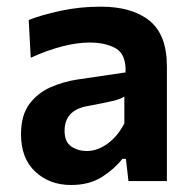

<svg xmlns="http://www.w3.org/2000/svg" viewBox="-20 -530 568 562"><path d="M188 11.5Q125 11.5 83.2 -27.5Q41.5 -66.5 41.5 -137Q41.5 -193 66.2 -225.8Q91 -258.5 128.5 -274.8Q166 -291 205 -297L347.5 -318Q349.5 -370.5 319.5 -388Q289.5 -405.5 241.5 -405.5Q207 -405.5 163.2 -394.5Q119.5 -383.5 70 -361L64 -471.5Q100.5 -486 156.5 -498.2Q212.5 -510.5 275 -510.5Q366.5 -510.5 417.5 -469.5Q468.5 -428.5 468.5 -335.5V0H356L348.5 -65H338Q317.5 -37.5 280 -13Q242.5 11.5 188 11.5ZM234 -88Q265.5 -88 295.2 -109.8Q325 -131.5 344 -169V-247.5Q334 -240.5 313.2 -235.2Q292.5 -230 236 -219.5Q169 -207.5 169 -147Q169 -114.5 188.8 -101.2Q208.5 -88 234 -88Z"/></svg>

Font: Heraclito SemiBold
Style: Regular
Weight: 600
Designer: Kostas Bartsokas (font) & Cristiano Sobral (main changes)
Foundry: Kostas Bartsokas (font) & Cristiano Sobral (main changes)
Version: Version 1.00;July 8, 2020;FontCreator 13.0.0.2655 64-bit